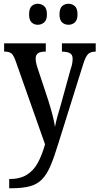

<svg xmlns="http://www.w3.org/2000/svg" viewBox="-20 -767 530 1023"><path d="M29 187Q86 187 122.5 164.5Q159 142 181.5 100.5Q204 59 220 2L64 -440Q53 -472 41 -482Q29 -492 6 -492H2V-536H224V-492H221Q193 -492 181.5 -482.5Q170 -473 170 -455Q170 -444 173 -430Q176 -416 182 -399L237 -233Q266 -141 273 -91Q278 -118 286 -146.5Q294 -175 303 -205L357 -401Q362 -414 364.5 -428Q367 -442 367 -454Q367 -475 353.5 -483Q340 -491 313 -492H310V-536H490V-492H488Q463 -492 449 -478.5Q435 -465 421 -418L291 -3Q269 70 249 116.5Q229 163 203.5 189Q178 215 139 225.5Q100 236 40 236H29ZM345 -635Q325 -635 311 -647.5Q297 -660 297 -690Q297 -722 311 -734.5Q325 -747 345 -747Q364 -747 378.5 -734.5Q393 -722 393 -690Q393 -660 378.5 -647.5Q364 -635 345 -635ZM181 -635Q162 -635 148.5 -647.5Q135 -660 135 -690Q135 -722 148.5 -734.5Q162 -747 181 -747Q200 -747 215 -734.5Q230 -722 230 -690Q230 -660 215 -647.5Q200 -635 181 -635Z"/></svg>

Font: Noto Serif Armenian Condensed Medium
Style: Regular
Weight: 500
Width: 3
Designer: Monotype Design Team
Foundry: Monotype Imaging Inc.
Version: Version 2.008; ttfautohint (v1.8.4.7-5d5b)